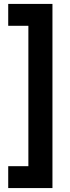

<svg xmlns="http://www.w3.org/2000/svg" viewBox="-20 -749 357 981"><path d="M22 211.9V100.1H125V-617.2H22V-729H248V211.9Z"/></svg>

Font: Miedinger*
Style: Bold
Weight: 700
Version: Version 001.000